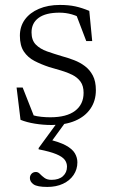

<svg xmlns="http://www.w3.org/2000/svg" viewBox="-20 -484 446 758"><path d="M216.5 -464.5Q251 -464.5 277.5 -458.8Q304 -453 332.5 -441L344 -322H320.5L275.5 -440L316 -403.5Q287.5 -420.5 263.8 -427.2Q240 -434 215 -434Q160.5 -434 132.5 -413.5Q104.5 -393 104.5 -356Q104.5 -325.5 121.2 -308.2Q138 -291 165.5 -281.2Q193 -271.5 225 -262Q249 -255.5 272.5 -246.5Q296 -237.5 315.2 -223Q334.5 -208.5 346.5 -185.8Q358.5 -163 358.5 -128Q358.5 -86 337.2 -55Q316 -24 276.8 -7.2Q237.5 9.5 183.5 9.5Q150 9.5 117.8 4.2Q85.5 -1 61 -11L45.5 -138.5H69.5L120 -10.5L77 -41.5Q92.5 -34 109.2 -29.2Q126 -24.5 143.5 -22.8Q161 -21 178.5 -21Q243 -21 276.5 -46.5Q310 -72 310 -117.5Q310 -145 297.8 -161.8Q285.5 -178.5 265.5 -188.5Q245.5 -198.5 221.5 -205.5Q197.5 -212.5 173.5 -219.5Q142 -230 116 -243.5Q90 -257 74.2 -280.5Q58.5 -304 58.5 -343Q58.5 -379.5 78.2 -406.8Q98 -434 133.8 -449.2Q169.5 -464.5 216.5 -464.5ZM167 254Q127 254 112.5 243.8Q98 233.5 98 219Q98 209 104.5 202Q111 195 122 195Q130.5 195 137.8 202.8Q145 210.5 155.5 218.2Q166 226 183.5 226Q212.5 226 228.5 211.5Q244.5 197 244.5 174Q244.5 158.5 235.2 146.5Q226 134.5 202 124.5Q178 114.5 132.5 105.5V100.5L211.5 -7.5H243L172.5 89.5L167.5 65.5Q214 76 239.8 90Q265.5 104 275.5 121Q285.5 138 285.5 157Q285.5 184.5 270.5 206.8Q255.5 229 228.8 241.5Q202 254 167 254Z"/></svg>

Font: Newsreader Light
Style: Regular
Weight: 300
Designer: Hugues Gentile
Foundry: Production Type
Version: Version 1.003